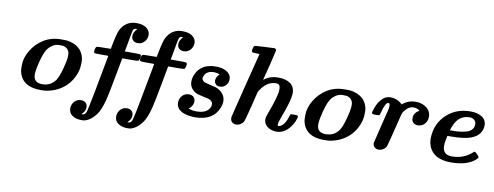

<svg xmlns="http://www.w3.org/2000/svg" viewBox="-70 -1073 4241 1647"><g transform="rotate(10 2050.0 -250.0)"><path d="M138 -301Q177 -368 243 -409.5Q309 -451 397 -451Q438 -451 445 -450Q576 -431 599 -320Q601 -308 601 -282Q601 -248 594 -217Q570 -126 503 -67Q436 -8 338 6Q322 8 298 8Q130 8 103 -124Q101 -136 101 -162V-178Q101 -237 138 -301ZM224 -116Q224 -44 301 -44Q376 -44 417 -105Q446 -149 472 -273Q478 -304 478 -328Q478 -384 423 -399Q419 -400 396 -400H387Q356 -400 328.5 -382Q301 -364 285 -339Q256 -295 230 -171Q224 -139 224 -116Z M654 33Q679 33 694.5 47Q710 61 710 85Q710 117 685 142Q678 149 678 150Q682 150 686 151Q711 151 721 115Q728 91 758 -63Q759 -69 763.5 -93Q768 -117 776 -160.5Q784 -204 790 -234Q816 -379 817 -380V-382H761Q705 -382 700 -384Q691 -388 691 -398Q691 -418 700 -436Q704 -440 706 -441Q711 -444 769 -444L828 -445L832 -466Q854 -581 869 -612Q913 -701 1008 -701Q1073 -701 1105 -669Q1127 -647 1127 -618Q1127 -584 1104 -558.5Q1081 -533 1047 -533Q1022 -533 1006.5 -547Q991 -561 991 -585Q991 -620 1022 -649Q1018 -651 1012 -651Q993 -651 986 -633Q980 -614 963 -512Q960 -498 957 -480.5Q954 -463 952 -454L950 -446V-444H1015Q1079 -444 1084 -442Q1093 -438 1093 -428Q1093 -408 1084 -390Q1080 -386 1078 -385Q1074 -382 1007 -382H939L915 -253Q882 -72 867 -12Q844 80 812 124Q768 184 713 199Q703 201 684 201Q637 201 605.5 179Q574 157 574 118Q574 83 597 58Q620 33 654 33Z M1054 33Q1079 33 1094.5 47Q1110 61 1110 85Q1110 117 1085 142Q1078 149 1078 150Q1082 150 1086 151Q1111 151 1121 115Q1128 91 1158 -63Q1159 -69 1163.5 -93Q1168 -117 1176 -160.5Q1184 -204 1190 -234Q1216 -379 1217 -380V-382H1161Q1105 -382 1100 -384Q1091 -388 1091 -398Q1091 -418 1100 -436Q1104 -440 1106 -441Q1111 -444 1169 -444L1228 -445L1232 -466Q1254 -581 1269 -612Q1313 -701 1408 -701Q1473 -701 1505 -669Q1527 -647 1527 -618Q1527 -584 1504 -558.5Q1481 -533 1447 -533Q1422 -533 1406.5 -547Q1391 -561 1391 -585Q1391 -620 1422 -649Q1418 -651 1412 -651Q1393 -651 1386 -633Q1380 -614 1363 -512Q1360 -498 1357 -480.5Q1354 -463 1352 -454L1350 -446V-444H1415Q1479 -444 1484 -442Q1493 -438 1493 -428Q1493 -408 1484 -390Q1480 -386 1478 -385Q1474 -382 1407 -382H1339L1315 -253Q1282 -72 1267 -12Q1244 80 1212 124Q1168 184 1113 199Q1103 201 1084 201Q1037 201 1005.5 179Q974 157 974 118Q974 83 997 58Q1020 33 1054 33Z M1574 -57Q1604 -44 1645 -44Q1737 -44 1762 -104Q1765 -113 1765 -124Q1765 -135 1763 -140Q1755 -157 1729 -168Q1727 -169 1682.5 -178.5Q1638 -188 1634 -190Q1600 -201 1578.5 -227Q1557 -253 1557 -291Q1557 -334 1587 -381Q1635 -452 1744 -452Q1822 -452 1859 -412Q1877 -393 1877 -364Q1877 -332 1856 -310Q1835 -288 1803 -288Q1781 -288 1768.5 -301.5Q1756 -315 1756 -334Q1756 -362 1785 -391Q1762 -401 1734 -401Q1675 -401 1655 -360Q1647 -344 1647 -334Q1647 -322 1657 -312Q1664 -304 1674 -300.5Q1684 -297 1719 -289Q1774 -278 1795 -266Q1857 -230 1857 -167Q1857 -142 1846 -114Q1798 8 1639 8Q1607 8 1572 1Q1526 -9 1501 -32.5Q1476 -56 1476 -90Q1476 -127 1499 -152Q1522 -177 1558 -177Q1583 -177 1598 -162Q1613 -147 1613 -121Q1609 -80 1574 -57Z M2000 8Q1978 8 1963.5 -4.5Q1949 -17 1949 -38V-50Q2005 -280 2092 -622H2088Q2087 -622 2083 -622.5Q2079 -623 2072.5 -623.5Q2066 -624 2061 -624Q2056 -624 2050 -624Q2044 -624 2040 -624.5Q2036 -625 2035 -625Q2023 -628 2023 -642Q2023 -647 2027 -661.5Q2031 -676 2033 -679Q2037 -684 2047.5 -685.5Q2058 -687 2121 -690Q2193 -694 2206 -694Q2224 -694 2227 -679Q2227 -674 2195 -544Q2161 -415 2161 -411Q2161 -410 2162.5 -411Q2164 -412 2167 -414Q2218 -452 2286 -452Q2353 -452 2392 -424Q2431 -396 2431 -338Q2431 -327 2427 -303Q2417 -247 2372 -127Q2351 -71 2351 -56Q2351 -43 2359 -43Q2377 -43 2395 -61Q2421 -87 2436 -138Q2441 -156 2444.5 -159Q2448 -162 2468 -162H2475Q2499 -162 2503 -160Q2510 -156 2510 -148Q2510 -144 2507 -135Q2491 -79 2448.5 -35.5Q2406 8 2350 8Q2303 8 2270.5 -17Q2238 -42 2238 -82Q2238 -97 2253 -137Q2313 -297 2313 -352Q2313 -377 2305 -388.5Q2297 -400 2275 -400Q2209 -400 2160 -339Q2135 -306 2133 -298Q2133 -294 2101 -167.5Q2069 -41 2064 -32Q2055 -15 2037 -3.5Q2019 8 2000 8Z M2607 -301Q2646 -368 2712 -409.5Q2778 -451 2866 -451Q2907 -451 2914 -450Q3045 -431 3068 -320Q3070 -308 3070 -282Q3070 -248 3063 -217Q3039 -126 2972 -67Q2905 -8 2807 6Q2791 8 2767 8Q2599 8 2572 -124Q2570 -136 2570 -162V-178Q2570 -237 2607 -301ZM2693 -116Q2693 -44 2770 -44Q2845 -44 2886 -105Q2915 -149 2941 -273Q2947 -304 2947 -328Q2947 -384 2892 -399Q2888 -400 2865 -400H2856Q2825 -400 2797.5 -382Q2770 -364 2754 -339Q2725 -295 2699 -171Q2693 -139 2693 -116Z M3267 -376V-382Q3267 -401 3254 -401Q3228 -401 3204 -306Q3199 -288 3195.5 -285Q3192 -282 3172 -282H3165Q3141 -282 3137 -284Q3130 -288 3130 -296Q3130 -300 3133 -309Q3149 -368 3178 -405Q3207 -442 3242 -450Q3252 -452 3262 -452Q3319 -452 3359 -417L3367 -409L3375 -415Q3422 -452 3482 -452Q3527 -452 3561 -433.5Q3595 -415 3609 -384Q3617 -366 3617 -345Q3617 -308 3594 -282Q3571 -256 3535 -256Q3511 -256 3495.5 -270Q3480 -284 3480 -308Q3480 -357 3528 -381Q3508 -401 3474 -401Q3450 -401 3430 -387Q3409 -374 3386 -339Q3383 -335 3366.5 -267.5Q3350 -200 3331.5 -126.5Q3313 -53 3308 -38Q3301 -18 3281 -5Q3261 8 3240 8Q3220 8 3205 -5Q3190 -18 3190 -38V-44Q3190 -46 3228 -200L3266 -355Q3266 -357 3266.5 -364.5Q3267 -372 3267 -376Z M3788 -123Q3788 -44 3869 -44Q3968 -44 4039 -106Q4051 -118 4056 -118Q4062 -118 4074 -105Q4095 -84 4096 -79Q4097 -71 4085 -59Q4014 8 3869 8Q3792 8 3742 -20Q3664 -68 3664 -166Q3664 -224 3687 -281Q3722 -358 3793 -405Q3864 -452 3964 -452Q4022 -452 4061 -427Q4100 -402 4100 -354Q4100 -339 4095 -320Q4077 -259 4002 -232Q3939 -211 3831 -211H3801L3799 -200Q3788 -157 3788 -123ZM4019 -351Q4019 -373 4003 -387Q3987 -401 3962 -401Q3928 -401 3898 -386Q3843 -360 3814 -262H3836Q3874 -262 3903 -265.5Q3932 -269 3960 -277.5Q3988 -286 4003.5 -304.5Q4019 -323 4019 -351Z"/></g></svg>

Font: KaTeX_Main
Style: Bold Italic
Weight: 700
Version: Version 1.1; ttfautohint (v1.3)